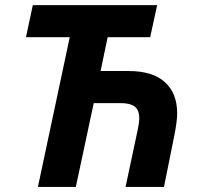

<svg xmlns="http://www.w3.org/2000/svg" viewBox="-20 -734 782 754"><path d="M526.9 -269Q526.9 -302.2 508.8 -315.7Q490.7 -329.1 454.1 -329.1H348.1L277.8 0H128.9L253.9 -587.9H82L108.9 -713.9H597.2L569.8 -587.9H402.8L375 -455.1H484.9Q580.1 -455.1 627.9 -411.1Q675.8 -367.2 675.8 -289.1Q675.8 -258.8 665 -204.1L624 0H473.1L522 -230Q526.9 -254.4 526.9 -269Z"/></svg>

Font: Zoram GWebM
Style: Bold Italic
Weight: 700
Italic angle: -12°
Foundry: Ascender Corporation
Version: Version 1.000